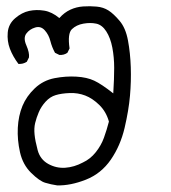

<svg xmlns="http://www.w3.org/2000/svg" viewBox="-20 -469 540 605"><path d="M160.2 115.2Q140.6 112.3 122.6 106.9Q104.5 101.6 78.1 75.7Q51.8 49.8 43 10.7Q34.2 -28.3 36.1 -66.4Q38.1 -104.5 50.8 -135.3Q63.5 -166 89.8 -190.9Q116.2 -215.8 151.9 -222.7Q187.5 -229.5 220.7 -227.5Q253.9 -225.6 276.9 -214.8Q299.8 -204.1 336.9 -174.8Q339.8 -221.7 339.8 -254.9Q339.8 -288.1 334 -318.8Q328.1 -349.6 314.9 -370.1Q301.8 -390.6 283.2 -394.5Q264.6 -398.4 242.7 -394.5Q220.7 -390.6 206.5 -377Q192.4 -363.3 199.2 -316.4L192.4 -302.7Q181.6 -294.9 167 -295.9L153.3 -302.7Q143.6 -320.3 138.7 -339.8Q133.8 -359.4 121.1 -373.5Q108.4 -387.7 90.8 -382.3Q73.2 -377 63 -363.3Q52.7 -349.6 63 -326.2Q73.2 -302.7 71.3 -288.1L64.5 -274.4Q52.7 -266.6 38.1 -267.6Q20.5 -291 11.2 -315.4Q2 -339.8 4.4 -366.7Q6.8 -393.6 27.8 -411.6Q48.8 -429.7 71.8 -434.6Q94.7 -439.5 119.1 -435.5Q143.6 -431.6 167 -412.1Q182.6 -429.7 201.7 -438.5Q220.7 -447.3 242.2 -448.7Q263.7 -450.2 284.7 -448.2Q305.7 -446.3 321.8 -436Q337.9 -425.8 356.9 -403.3Q376 -380.9 383.3 -341.3Q390.6 -301.8 392.1 -257.3Q393.6 -212.9 389.6 -167.5Q385.7 -122.1 372.6 -65.9Q359.4 -9.8 329.1 34.2Q298.8 78.1 250.5 97.2Q202.1 116.2 160.2 115.2ZM241.2 43Q264.6 32.2 281.7 10.7Q298.8 -10.7 307.6 -35.2Q316.4 -59.6 323.2 -85.9Q314.5 -117.2 293 -138.2Q271.5 -159.2 248.5 -168Q225.6 -176.8 199.7 -175.8Q173.8 -174.8 155.8 -169.4Q137.7 -164.1 123.5 -148.4Q109.4 -132.8 102.1 -115.2Q94.7 -97.7 90.8 -81.5Q86.9 -65.4 88.9 -45.4Q90.8 -25.4 98.6 3.9Q106.4 33.2 131.8 47.4Q157.2 61.5 185.5 59.6Q213.9 57.6 241.2 43Z"/></svg>

Font: NaikaiFont
Style: Regular
Weight: 400
Version: Version 1.67